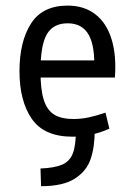

<svg xmlns="http://www.w3.org/2000/svg" viewBox="-20 -470 478 678"><path d="M218.8 -450.2Q277.3 -450.2 316.9 -419.4Q356.4 -388.7 374 -331.5Q391.6 -274.4 385.7 -196.3H89.8V-256.8H351.6L312.5 -218.8Q316.4 -305.7 293.5 -346.7Q270.5 -387.7 218.8 -387.7Q168 -387.7 145.5 -349.1Q123 -310.5 123 -218.8Q123 -154.3 134.3 -118.2Q145.5 -82 170.4 -65.9Q195.3 -49.8 240.2 -49.8Q267.6 -49.8 294.4 -55.7Q321.3 -61.5 352.5 -72.3L366.2 -15.6Q302.7 12.7 236.3 12.7Q135.7 12.7 92.3 -50.3Q48.8 -113.3 48.8 -218.8Q48.8 -323.2 89.4 -386.7Q129.9 -450.2 218.8 -450.2ZM248 -9.8H314.5Q314.5 49.8 299.8 92.3Q285.2 134.8 243.7 161.1Q202.1 187.5 125 187.5L123 125Q172.9 123 199.7 111.3Q226.6 99.6 237.3 71.3Q248 43 248 -9.8Z"/></svg>

Font: Sudo Var
Style: Regular
Weight: 400
Monospace: yes
Designer: Jens Kutilek
Foundry: Jens Kutilek
Version: Version 0.065;FEAKit 1.0